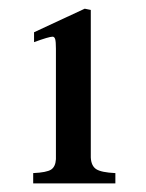

<svg xmlns="http://www.w3.org/2000/svg" viewBox="-20 -696 340 446"><path d="M248 -293.9V-270H57.1V-293.9Q88.4 -295.4 98.6 -302Q108.9 -308.6 109.9 -326.2V-583Q109.9 -599.1 108.2 -605Q106.4 -610.8 102.1 -610.8Q93.8 -610.8 59.1 -598.1V-621.1L176.8 -675.8L190.9 -672.9V-330.1Q191.9 -310.5 203.6 -303Q215.3 -295.4 248 -293.9Z"/></svg>

Font: Accordance
Style: Regular
Weight: 400
Version: Version 1.1 (build May 11, 2018) Miklal Software Solutions, 